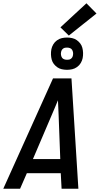

<svg xmlns="http://www.w3.org/2000/svg" viewBox="-36 -1146 606 1166"><path d="M-16 0 286 -670H398L440 0H338L333 -94H127L86 0ZM330 -180 320 -447Q319 -469 318 -491.5Q317 -514 316 -537Q307 -514 297 -491.5Q287 -469 278 -447L164 -180ZM371 -722Q355 -722 339.5 -725.5Q324 -729 312 -737.5Q300 -746 291 -757.5Q282 -769 278 -784Q274 -799 273.5 -815Q273 -831 276 -847Q279 -862 287.5 -876.5Q296 -891 310 -901Q324 -911 339.5 -914.5Q355 -918 371 -918Q387 -918 402.5 -914.5Q418 -911 430 -902.5Q442 -894 451 -882.5Q460 -871 464 -856Q468 -841 468.5 -825Q469 -809 466 -793Q463 -778 454.5 -763.5Q446 -749 432 -739Q418 -729 402.5 -725.5Q387 -722 371 -722ZM371 -783Q377 -783 383 -784Q389 -785 394.5 -789Q400 -793 403 -798.5Q406 -804 407 -810Q409 -819 407.5 -828Q406 -837 401.5 -844Q397 -851 388.5 -854Q380 -857 371 -857Q365 -857 359 -856Q353 -855 347.5 -851Q342 -847 339 -841.5Q336 -836 335 -830Q333 -821 334.5 -812Q336 -803 340.5 -796Q345 -789 353.5 -786Q362 -783 371 -783ZM382 -930 331 -980 489 -1126 550 -1064Z"/></svg>

Font: Lode Dark
Style: Bold Italic
Weight: 700
Italic angle: -11°
Monospace: yes
Designer: Belleve Invis
Foundry: Belleve Invis
Version: Version 29.2.0; ttfautohint (v1.8.3)